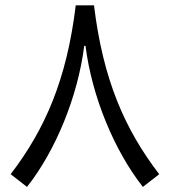

<svg xmlns="http://www.w3.org/2000/svg" viewBox="-20 -698 644 729"><path d="M304.7 -523.9C329.1 -329.1 415.5 -124 522.5 11.7L584.5 -36.6C453.1 -208 371.1 -396.5 336.9 -677.7H267.6C233.4 -396.5 151.9 -208.5 20.5 -36.6L82.5 11.7C189.9 -124 275.4 -329.6 299.8 -523.9Z"/></svg>

Font: Estedad Regular
Style: Regular
Weight: 400
Designer: Amin Abedi
Version: Version 7.3